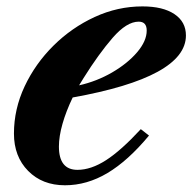

<svg xmlns="http://www.w3.org/2000/svg" viewBox="-20 -554 586 585"><path d="M178 10.5Q109 10.5 65.8 -33.2Q22.5 -77 22.5 -147Q22.5 -221.5 55 -290.8Q87.5 -360 143 -415Q198.5 -470 268.5 -502.2Q338.5 -534.5 414 -534.5Q476.5 -534.5 511.5 -511Q546.5 -487.5 546.5 -446Q546.5 -319 201.5 -257Q181.5 -215.5 170.5 -177Q159.5 -138.5 159.5 -107.5Q159.5 -36.5 216 -36.5Q257.5 -36.5 303.2 -66Q349 -95.5 409 -160.5L434 -141Q370 -64 307.5 -26.8Q245 10.5 178 10.5ZM221 -294Q274.5 -306 321.5 -333.2Q368.5 -360.5 397.8 -394.8Q427 -429 427 -461Q427 -488 402.5 -488Q366 -488 323.2 -438.8Q280.5 -389.5 234.5 -316Z"/></svg>

Font: Libre Caslon Text Bold
Style: Italic
Weight: 700
Italic angle: -22.583°
Designer: Pablo Impallari, Rodrigo Fuenzalida, Katja Schimmel
Foundry: Pablo Impallari, Rodrigo Fuenzalida
Version: Version 2.000